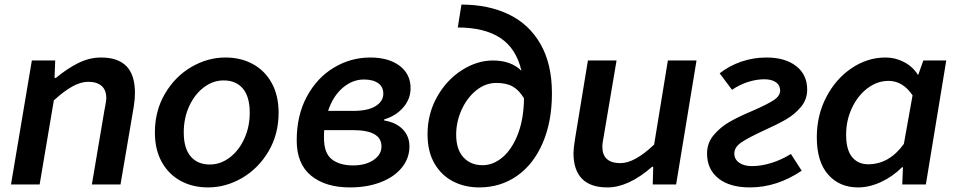

<svg xmlns="http://www.w3.org/2000/svg" viewBox="-20 -805 4166 838"><path d="M119 -541H221L218 -465H224Q275 -507 323 -530.5Q371 -554 421 -554Q495 -554 532 -516Q569 -478 569 -399Q569 -373 564 -341L506 0H381L436 -325L440 -346Q444 -370 444 -376Q444 -412 423.5 -430Q403 -448 365 -448Q333 -448 296.5 -428Q260 -408 215 -367L153 0H28Z M656 -227Q656 -321 700 -396Q744 -471 815 -512.5Q886 -554 964 -554Q1031 -554 1083.5 -525.5Q1136 -497 1166 -442.5Q1196 -388 1196 -313Q1196 -219 1152 -144.5Q1108 -70 1037 -28.5Q966 13 888 13Q821 13 768.5 -15.5Q716 -44 686 -98Q656 -152 656 -227ZM1070 -313Q1070 -383 1040 -418.5Q1010 -454 956 -454Q910 -454 870 -424Q830 -394 806 -342Q782 -290 782 -227Q782 -158 812 -122.5Q842 -87 896 -87Q942 -87 982 -117Q1022 -147 1046 -199Q1070 -251 1070 -313Z M1275 -192Q1275 -302 1319.5 -384Q1364 -466 1437.5 -510Q1511 -554 1596 -554Q1676 -554 1724 -518Q1772 -482 1772 -420Q1772 -373 1740 -336Q1708 -299 1657 -284V-279Q1708 -271 1737.5 -241Q1767 -211 1767 -166Q1767 -114 1733.5 -73Q1700 -32 1641 -9.5Q1582 13 1508 13Q1400 13 1337.5 -38.5Q1275 -90 1275 -192ZM1645 -166Q1645 -237 1521 -237H1395Q1394 -226 1394 -204Q1394 -136 1428.5 -109.5Q1463 -83 1521 -83Q1575 -83 1610 -106.5Q1645 -130 1645 -166ZM1522 -321Q1586 -321 1619.5 -342Q1653 -363 1653 -396Q1653 -426 1630.5 -442Q1608 -458 1568 -458Q1518 -458 1475.5 -421.5Q1433 -385 1412 -321Z M1846 -219Q1846 -308 1887.5 -382Q1929 -456 1995.5 -498.5Q2062 -541 2131 -541Q2211 -541 2256 -496Q2233 -594 2163.5 -639.5Q2094 -685 1978 -685L1994 -785Q2112 -785 2201 -742Q2290 -699 2339.5 -612Q2389 -525 2389 -398Q2389 -274 2348.5 -180.5Q2308 -87 2236 -37Q2164 13 2072 13Q2008 13 1957 -13.5Q1906 -40 1876 -92Q1846 -144 1846 -219ZM2086 -84Q2133 -84 2174 -119Q2215 -154 2240.5 -220Q2266 -286 2267 -376Q2246 -411 2218.5 -427Q2191 -443 2146 -443Q2099 -443 2059 -411Q2019 -379 1995 -326.5Q1971 -274 1971 -217Q1971 -153 2002.5 -118.5Q2034 -84 2086 -84Z M2483 -137Q2483 -156 2490 -200L2546 -541H2671L2616 -216Q2613 -200 2611 -187Q2609 -174 2609 -165Q2609 -93 2688 -93Q2750 -93 2835 -174L2895 -541H3020L2931 0H2829L2831 -77H2826Q2723 13 2631 13Q2557 13 2520 -25Q2483 -63 2483 -137Z M3066 -135Q3066 -181 3095 -215.5Q3124 -250 3164 -273Q3204 -296 3266 -322Q3328 -349 3356.5 -367.5Q3385 -386 3385 -410Q3385 -433 3366.5 -446Q3348 -459 3316 -459Q3281 -459 3244 -447Q3207 -435 3175 -413L3121 -485Q3163 -518 3215.5 -536Q3268 -554 3325 -554Q3407 -554 3455 -516.5Q3503 -479 3503 -414Q3503 -371 3476 -338.5Q3449 -306 3411 -284Q3373 -262 3313 -235Q3248 -205 3216.5 -184Q3185 -163 3185 -135Q3185 -110 3206 -95Q3227 -80 3262 -80Q3303 -80 3347.5 -94Q3392 -108 3432 -133L3479 -60Q3371 13 3253 13Q3165 13 3115.5 -26.5Q3066 -66 3066 -135Z M3545 -206Q3545 -302 3586.5 -381.5Q3628 -461 3697 -507.5Q3766 -554 3845 -554Q3888 -554 3926 -534Q3964 -514 3986 -479H3988L4010 -541H4110L4021 0H3918L3921 -75H3917Q3876 -34 3825 -10.5Q3774 13 3725 13Q3644 13 3594.5 -43Q3545 -99 3545 -206ZM3925 -177 3963 -389Q3920 -452 3858 -452Q3809 -452 3766.5 -420Q3724 -388 3698.5 -334Q3673 -280 3673 -217Q3673 -151 3699 -119.5Q3725 -88 3769 -88Q3861 -88 3925 -177Z"/></svg>

Font: Nebula Sans Semibold
Style: Regular
Weight: 600
Italic angle: -9°
Designer: Paul D. Hunt for Adobe (as Source Sans)
Foundry: Nebula Entertainment & Broadcasting LLC
Version: Version 1.010